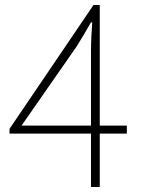

<svg xmlns="http://www.w3.org/2000/svg" viewBox="-20 -746 561 766"><path d="M343 0V-544Q343 -567 344.5 -600.5Q346 -634 348 -657H343Q330 -634 315.5 -609.5Q301 -585 286 -561L66 -245H486V-213H18V-232L353 -726H378V0Z"/></svg>

Font: Noto Sans TC
Style: Regular
Weight: 100
Designer: Ryoko NISHIZUKA 西塚涼子 (kana, bopomofo & ideographs); Paul D. Hunt (Latin, Greek & Cyrillic); Sandoll Communications 산돌커뮤니
Foundry: Adobe
Version: Version 2.004;hotconv 1.0.118;makeotfexe 2.5.65603